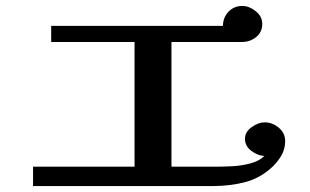

<svg xmlns="http://www.w3.org/2000/svg" viewBox="-20 -691 1040 645"><path d="M938 -217Q938 -244 916.5 -262Q895 -280 869 -280Q848 -280 825.5 -264Q803 -248 803 -225Q803 -200 824.5 -184Q846 -168 868 -167Q851 -150 821 -142Q791 -134 759 -132.5Q727 -131 704 -131H556V-550H793Q820 -550 840.5 -566.5Q861 -583 861 -611Q861 -636 839 -653.5Q817 -671 794 -671Q766 -671 747.5 -651.5Q729 -632 729 -604H152V-550H432V-131H91V-66H698Q749 -66 799 -78Q849 -90 889 -125Q909 -142 923.5 -165.5Q938 -189 938 -217Z"/></svg>

Font: UoqMunThenKhung
Style: Regular
Weight: 400
Designer: Font-Kai, 金井和夫, 宇文滿月
Foundry: Kazuo Kanai, Moonlit Owen
Version: Version 1.197